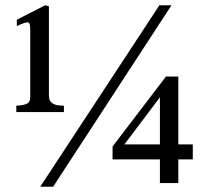

<svg xmlns="http://www.w3.org/2000/svg" viewBox="-20 -696 790 730"><path d="M713 -90V-147H658V-405H611L408 -139V-90H588V0H658V-90ZM588 -147H453L588 -326ZM632 -676H586L133 14H182ZM223 -270V-294C180 -294 166 -307 166 -333V-672L152 -676L44 -621V-597C70 -609 79 -611 86 -611C92 -611 95 -604 95 -581V-327C95 -304 85 -297 42 -294V-270Z"/></svg>

Font: XITS Math
Style: Regular
Weight: 400
Designer: MicroPress Inc., with final additions and corrections provided by Coen Hoffman, Elsevier (retired)
Version: Version 1.108